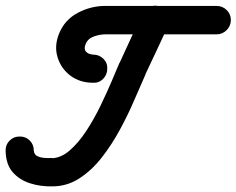

<svg xmlns="http://www.w3.org/2000/svg" viewBox="-70 -612 840 682"><path d="M502 -587Q521 -578 528.5 -558.5Q536 -539 527 -520Q507 -476 486.5 -433Q466 -390 446 -347Q446 -347 446 -347Q446 -347 446 -347Q447 -348 447 -348Q447 -348 447 -348Q429 -308 407 -256.5Q385 -205 356 -151.5Q327 -98 291.5 -52.5Q256 -7 212 21.5Q168 50 116 50Q116 50 115.5 50Q115 50 115 50Q115 50 115 50Q115 50 115 50Q74 51 36.5 39Q-1 27 -25 -0.5Q-49 -28 -50 -76Q-51 -97 -36.5 -112Q-22 -127 -1 -127Q20 -128 35 -113.5Q50 -99 50 -78Q51 -63 62.5 -57.5Q74 -52 89 -51Q104 -50 115 -51Q115 -51 115 -50.5Q115 -50 115 -50Q115 -50 114.5 -50Q114 -50 114 -50Q147 -51 178 -78Q209 -105 236.5 -147Q264 -189 286.5 -235.5Q309 -282 326.5 -323Q344 -364 354 -388Q354 -388 354 -388Q354 -388 354 -389Q354 -389 354.5 -389Q355 -389 355 -389Q375 -433 395 -476Q415 -519 435 -562Q444 -581 463.5 -588.5Q483 -596 502 -587ZM311 -368Q311 -347 296.5 -332Q282 -317 261 -318Q214 -318 180.5 -343Q147 -368 134.5 -408.5Q122 -449 140 -493Q160 -542 206.5 -566.5Q253 -591 304 -591Q403 -591 501.5 -591Q600 -591 699 -591Q720 -591 735 -576.5Q750 -562 750 -541Q750 -520 735 -505Q720 -490 699 -490Q600 -490 501.5 -490Q403 -490 304 -490Q285 -490 263.5 -482.5Q242 -475 234 -455Q227 -438 235.5 -428.5Q244 -419 261 -418Q282 -418 297 -403.5Q312 -389 311 -368Z"/></svg>

Font: FRB American Cursive Guidelines Arrows Ultra
Style: Bold Italic
Weight: 1000
Italic angle: -25°
Version: Version 2.0;Modular Font Editor K font №1